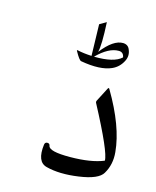

<svg xmlns="http://www.w3.org/2000/svg" viewBox="-99 -683 624 769"><g transform="rotate(15 213.0 -298.5)"><path d="M291 -289.6Q288.1 -294.4 290.5 -299.8L320.3 -357.4Q324.2 -364.7 327.6 -357.9Q406.7 -224.1 416 -120.1Q420.9 -69.8 397 -29.8Q379.4 1 299.3 12.2Q221.7 23.4 166 8.8Q123 -2 132.3 -75.2Q133.8 -85.9 143.6 -85.9Q153.3 -85.9 154.8 -76.2Q158.7 -53.7 245.6 -54.2Q332.5 -54.7 384.3 -76.2Q385.7 -111.3 291 -289.6ZM248.5 -614.3Q253.4 -518.6 245.6 -490.2Q293 -551.3 334 -550.3Q354.5 -549.3 361.3 -531.2Q371.6 -507.8 360.4 -484.9Q345.7 -455.1 316.9 -442.4Q271.5 -421.9 189.5 -436.5Q181.2 -438 163.1 -471.2Q160.2 -476.1 165 -475.1Q191.9 -469.2 224.1 -467.8L220.7 -598.1ZM324.7 -515.6Q283.2 -516.1 234.4 -467.3Q317.4 -465.8 347.7 -494.6Q344.2 -515.6 324.7 -515.6Z"/></g></svg>

Font: Amiri Typewriter
Style: Regular
Weight: 400
Monospace: yes
Designer: Khaled Hosny
Version: Version 1.1